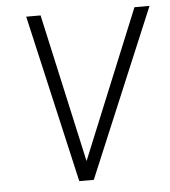

<svg xmlns="http://www.w3.org/2000/svg" viewBox="-48 -662 624 705"><g transform="rotate(-5 264.5 -309.0)"><path d="M74.5 -618.5H127.5L249 -71L473.5 -618.5H529L269.5 0H216Z"/></g></svg>

Font: Karla Light
Style: Italic
Weight: 300
Italic angle: -8°
Designer: Jonathan Pinhorn
Version: Version 2.004;gftools[0.9.33]